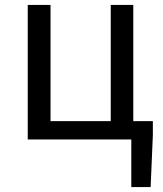

<svg xmlns="http://www.w3.org/2000/svg" viewBox="-20 -563 659 775"><path d="M510 192H588L597 -17V-74H518V-543H427V-74H184V-543H92V0H510Z"/></svg>

Font: ChiuKong Gothic CL
Style: Regular
Weight: 400
Designer: Ryoko NISHIZUKA 西塚涼子 (kana, bopomofo & ideographs); Paul D. Hunt (Latin, Greek & Cyrillic); Sandoll Communications 산돌커뮤니
Foundry: Adobe
Version: Version 1.300